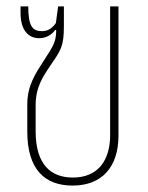

<svg xmlns="http://www.w3.org/2000/svg" viewBox="-20 -568 462 598"><path d="M206 10C296 10 349 -46 349 -146V-548H323V-147C323 -67 284 -15 207 -15C138 -15 91 -56 91 -159V-239C91 -296 112 -327 139 -367C169 -411 179 -423 179 -487V-548H161L154 -496C139 -475 124 -471 110 -471C81 -471 68 -487 68 -548H44V-528C44 -473 69 -449 102 -449C126 -449 143 -462 152 -475L155 -474C155 -438 146 -425 117 -380C92 -341 65 -303 65 -243V-158C65 -41 119 10 206 10Z"/></svg>

Font: Noto Sans Thai Cond Thin
Style: Regular
Weight: 100
Width: 3
Designer: Monotype Design Team
Foundry: Monotype Imaging Inc.
Version: Version 2.002